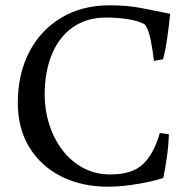

<svg xmlns="http://www.w3.org/2000/svg" viewBox="-20 -686 700 722"><path d="M385 16Q288 16 211.5 -22Q135 -60 91 -131Q47 -202 47 -299Q47 -406 89 -488.5Q131 -571 209 -618.5Q287 -666 393 -666Q460 -666 512.5 -655.5Q565 -645 620 -634Q616 -595 609.5 -547.5Q603 -500 593 -463L559 -457Q554 -499 546.5 -536.5Q539 -574 525 -594Q500 -608 460.5 -614Q421 -620 380 -620Q306 -620 254 -583.5Q202 -547 175 -481.5Q148 -416 148 -329Q148 -272 165 -218.5Q182 -165 214 -122.5Q246 -80 292 -55Q338 -30 395 -30Q476 -30 517 -68Q558 -106 581 -186L615 -181Q614 -142 608 -98.5Q602 -55 594 -17Q571 -9 536 -1.5Q501 6 462 11Q423 16 385 16Z"/></svg>

Font: Buenard
Style: Regular
Weight: 400
Version: Version 2.000